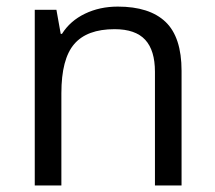

<svg xmlns="http://www.w3.org/2000/svg" viewBox="-20 -565 654 585"><path d="M452.1 0V-346.2Q452.1 -411.6 422.4 -443.8Q392.6 -476.1 329.1 -476.1Q245.1 -476.1 206.1 -430.7Q167 -385.3 167 -280.8V0H85.9V-535.2H151.9L165 -461.9H168.9Q193.8 -501.5 238.8 -523.2Q283.7 -544.9 338.9 -544.9Q435.5 -544.9 484.4 -498.3Q533.2 -451.7 533.2 -349.1V0Z"/></svg>

Font: f04114697
Style: Regular
Weight: 400
Foundry: Ascender Corporation
Version: Version 1.10